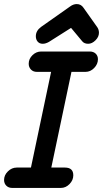

<svg xmlns="http://www.w3.org/2000/svg" viewBox="-30 -923 506 943"><path d="M180 -708Q164 -708 155 -718.5Q146 -729 146 -745Q146 -772 172 -791L314 -891Q330 -903 347 -903Q368 -903 380 -885L448 -789Q456 -777 456 -762Q456 -742 439 -725Q422 -708 403 -708Q384 -708 374 -720L319 -786L210 -717Q194 -708 180 -708ZM30 0Q12 0 1 -11Q-10 -22 -10 -39Q-10 -63 9 -81.5Q28 -100 52 -100H122L221 -570H151Q133 -570 122 -581.5Q111 -593 111 -610Q111 -634 129.5 -652Q148 -670 172 -670H411Q429 -670 440 -659.5Q451 -649 451 -632Q451 -608 432.5 -589Q414 -570 390 -570H321L222 -100H289Q330 -100 330 -62Q330 -38 311.5 -19Q293 0 269 0Z"/></svg>

Font: Comic Neue
Style: Bold Italic
Weight: 700
Italic angle: -12°
Designer: Craig Rozynski
Foundry: Craig Rozynski
Version: Version 2.003